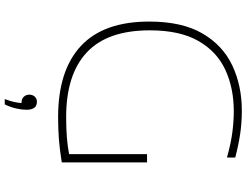

<svg xmlns="http://www.w3.org/2000/svg" viewBox="-132 -656 1013 788"><g transform="rotate(90 374.0 -262.5)"><path d="M461 5Q270 5 169.5 -88.2Q69 -181.5 69 -369Q69 -503 117.5 -586.8Q166 -670.5 249 -709.8Q332 -749 435 -749Q484.5 -749 530 -742.2Q575.5 -735.5 627 -722V-688Q568 -704.5 522.8 -710.2Q477.5 -716 437 -716Q342.5 -716 267.5 -681.5Q192.5 -647 148.8 -571Q105 -495 105 -371Q105 -197 195.8 -112.5Q286.5 -28 461 -28Q508 -28 544.8 -31Q581.5 -34 613 -40V-360H647V-10Q591 -1 549.2 2Q507.5 5 461 5ZM387 224Q395 203 398.8 186.2Q402.5 169.5 403.5 155H400Q386.5 155 377.8 146Q369 137 369 123Q369 109.5 377.2 100.8Q385.5 92 398 92Q431 92 431 135Q431 153 425.8 176.8Q420.5 200.5 409 224Z"/></g></svg>

Font: Encode Sans Expanded Thin
Style: Regular
Weight: 100
Width: 7
Designer: Multiple Designers
Foundry: Impallari Type
Version: Version 3.000; ttfautohint (v1.8.3) -l 8 -r 50 -G 200 -x 14 